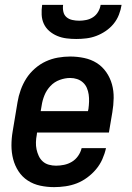

<svg xmlns="http://www.w3.org/2000/svg" viewBox="-20 -760 540 788"><path d="M202 8Q173 8 145 2Q117 -4 94 -19Q71 -34 56 -57Q41 -80 34 -107Q27 -134 27 -163Q27 -192 32 -221L52 -341Q56 -366 65 -391Q74 -416 88 -438Q102 -460 123 -478.5Q144 -497 168 -508Q192 -519 217.5 -523.5Q243 -528 268 -528Q297 -528 325.5 -522Q354 -516 377 -501.5Q400 -487 416 -464Q432 -441 439.5 -414Q447 -387 446.5 -357.5Q446 -328 441 -299L427 -216H132L131 -207Q128 -192 127.5 -176.5Q127 -161 130 -147Q133 -133 139 -120Q145 -107 155.5 -97.5Q166 -88 180.5 -84Q195 -80 210 -80Q226 -80 243 -83.5Q260 -87 275 -96Q290 -105 300.5 -120Q311 -135 315 -152H415Q410 -129 400 -106.5Q390 -84 374 -65Q358 -46 337.5 -31Q317 -16 295 -7.5Q273 1 249 4.5Q225 8 202 8ZM147 -304H341L343 -313Q345 -328 345.5 -343Q346 -358 344 -372Q342 -386 336.5 -399Q331 -412 320.5 -421.5Q310 -431 296.5 -435.5Q283 -440 268 -440Q247 -440 225 -432Q203 -424 187 -407Q171 -390 162.5 -369Q154 -348 151 -327ZM293 -600Q273 -600 253 -602.5Q233 -605 215 -612.5Q197 -620 182.5 -632.5Q168 -645 160 -662Q152 -679 151 -699.5Q150 -720 153 -740H239Q237 -726 240 -712Q243 -698 253 -689.5Q263 -681 277 -678Q291 -675 305 -675Q319 -675 334 -678Q349 -681 362 -689.5Q375 -698 383 -712Q391 -726 393 -740H479Q476 -720 468 -699.5Q460 -679 446 -662Q432 -645 413.5 -632.5Q395 -620 375 -612.5Q355 -605 334 -602.5Q313 -600 293 -600Z"/></svg>

Font: Iosevka Semibold Oblique
Style: Regular
Weight: 600
Italic angle: -9°
Monospace: yes
Designer: Belleve Invis
Foundry: Belleve Invis
Version: Version 32.5.0; ttfautohint (v1.8.4)